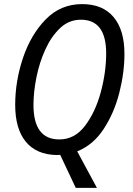

<svg xmlns="http://www.w3.org/2000/svg" viewBox="-20 -745 649 935"><path d="M349 170H452L356 -8Q434 -39 485 -117Q536 -195 561 -293Q586 -391 586 -483Q586 -599 533 -662Q480 -725 380 -725Q275 -725 202.5 -650.5Q130 -576 92 -463Q54 -350 54 -234Q54 -118 105.5 -55Q157 8 256 10Q267 10 273 9ZM269 -66Q143 -66 143 -234Q143 -297 157.5 -369Q172 -441 201 -504.5Q230 -568 273 -608.5Q316 -649 374 -649Q497 -649 497 -485Q497 -394 471 -297Q445 -200 394.5 -133Q344 -66 269 -66Z"/></svg>

Font: Noto Sans UI SemiCondensed
Style: Italic
Weight: 400
Width: 4
Italic angle: -12°
Designer: Monotype Design Team
Foundry: Monotype Imaging Inc.
Version: Version 1.901